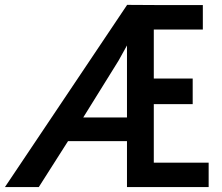

<svg xmlns="http://www.w3.org/2000/svg" viewBox="-63 -756 898 776"><path d="M450.2 -735.4Q450.2 -735.4 450.2 -736.3Q526.4 -735.4 756.8 -735.4Q756.8 -710.9 756.8 -636.7Q707 -636.7 558.6 -636.7Q558.6 -586.9 558.6 -438.5Q598.6 -438.5 715.8 -438.5Q715.8 -412.1 715.8 -335Q676.8 -335 558.6 -335Q558.6 -276.4 558.6 -98.6Q614.3 -98.6 780.3 -98.6Q780.3 -74.2 780.3 0Q697.3 0 450.2 0Q450.2 -46.9 450.2 -185.5Q390.6 -185.5 211.9 -185.5Q182.6 -139.6 93.8 0Q59.6 0 -43 0Q80.1 -183.6 450.2 -735.4ZM450.2 -281.2Q450.2 -353.5 450.2 -572.3Q441.4 -556.6 416 -510.7Q379.9 -453.1 273.4 -281.2Q317.4 -281.2 450.2 -281.2Z"/></svg>

Font: Alata=Ham
Style: Regular
Weight: 400
Designer: Spyros Zevelakis, Eben Sorkin
Version: Version 1.004